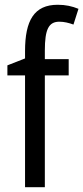

<svg xmlns="http://www.w3.org/2000/svg" viewBox="-20 -785 349 805"><path d="M268 -469V-537H168V-573C168 -662 184 -694 229 -694C249 -694 269 -689 288 -682L309 -748C282 -759 255 -765 222 -765C123 -765 85 -699 85 -571V-540L11 -511V-469H85V0H168V-469Z"/></svg>

Font: Noto Sans Ethiopic Condensed
Style: Regular
Weight: 400
Width: 3
Designer: Monotype Design Team
Foundry: Monotype Imaging Inc.
Version: Version 2.102